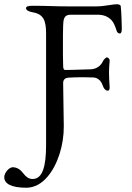

<svg xmlns="http://www.w3.org/2000/svg" viewBox="-89 -680 618 900"><path d="M34 200C73 200 107 180 134 148C182 92 211 -2 210 -89L207 -291C207 -308 218 -315 231 -316C252 -317 273 -318 296 -318C312 -318 329 -317 346 -317C362 -317 383 -309 393 -278C395 -271 403 -255 416 -255C424 -255 425 -263 425 -272C423 -301 422 -320 422 -340C422 -356 423 -372 425 -395C426 -404 417 -411 412 -411C407 -411 396 -399 394 -394C384 -371 362 -355 333 -355C309 -355 259 -352 217 -352C208 -352 207 -363 207 -374C206 -398 206 -433 206 -467C206 -502 206 -536 207 -561C208 -587 210 -611 241 -611H368C393 -611 416 -605 435 -584C444 -574 451 -557 458 -535C460 -528 466 -523 473 -523C479 -523 482 -532 482 -544C482 -558 480 -628 477 -651C476 -658 466 -660 459 -660C435 -660 403 -650 360 -650H234C165 -650 135 -653 62 -653C45 -653 33 -650 33 -642C33 -633 43 -626 66 -622C116 -613 127 -582 127 -522V1C127 98 111 159 64 159C47 159 34 151 17 129C3 111 -13 104 -30 104C-45 104 -69 128 -69 151C-69 182 -34 200 34 200Z"/></svg>

Font: Garamond-Math
Style: Regular
Weight: 400
Version: Version 2019-08-16